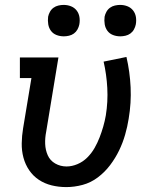

<svg xmlns="http://www.w3.org/2000/svg" viewBox="-20 -754 640 782"><path d="M250 8Q219 8 190.5 1Q162 -6 138.5 -21.5Q115 -37 99 -60.5Q83 -84 75.5 -112Q68 -140 68.5 -170.5Q69 -201 74 -231L108 -436H61V-520H218L168 -217Q163 -192 164 -167.5Q165 -143 174.5 -121.5Q184 -100 205 -88Q226 -76 251 -76Q273 -76 295.5 -85.5Q318 -95 335.5 -112.5Q353 -130 365 -151Q377 -172 385.5 -194Q394 -216 400.5 -238.5Q407 -261 411 -284Q420 -340 417 -395.5Q414 -451 402 -503L495 -522Q509 -462 512 -398.5Q515 -335 504 -270Q499 -238 489.5 -205Q480 -172 465 -141Q450 -110 428.5 -81.5Q407 -53 378.5 -31.5Q350 -10 316.5 -1Q283 8 250 8ZM470 -606Q454 -606 440 -611.5Q426 -617 417.5 -628.5Q409 -640 406.5 -655Q404 -670 406 -686Q408 -696 413.5 -706Q419 -716 428 -722.5Q437 -729 448 -731.5Q459 -734 469 -734Q485 -734 499 -728.5Q513 -723 522 -711.5Q531 -700 533.5 -685Q536 -670 533 -654Q531 -644 525.5 -634Q520 -624 511 -617.5Q502 -611 491 -608.5Q480 -606 470 -606ZM240 -606Q224 -606 210 -611.5Q196 -617 187.5 -628.5Q179 -640 176.5 -655Q174 -670 176 -686Q178 -696 183.5 -706Q189 -716 198 -722.5Q207 -729 218 -731.5Q229 -734 239 -734Q255 -734 269 -728.5Q283 -723 292 -711.5Q301 -700 303.5 -685Q306 -670 303 -654Q301 -644 295.5 -634Q290 -624 281 -617.5Q272 -611 261 -608.5Q250 -606 240 -606Z"/></svg>

Font: Iosevka Etoile Medium
Style: Italic
Weight: 500
Italic angle: -9°
Designer: Belleve Invis
Foundry: Belleve Invis
Version: Version 22.1.2; ttfautohint (v1.8.4)